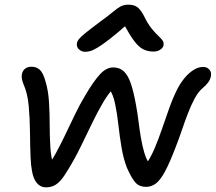

<svg xmlns="http://www.w3.org/2000/svg" viewBox="-20 -788 925 823"><path d="M177 15Q148 15 131 -13.5Q114 -42 111 -114Q109 -166 108.5 -223.5Q108 -281 103 -335Q98 -389 80 -429Q71 -452 73.5 -468Q76 -484 87 -493Q98 -502 115 -502Q136 -502 150.5 -489Q165 -476 175 -439Q187 -400 190 -351Q193 -302 193 -251.5Q193 -201 196 -155Q199 -109 211 -75L181 -72Q200 -96 220 -132.5Q240 -169 260.5 -212Q281 -255 301.5 -297.5Q322 -340 343 -375Q381 -440 408.5 -469.5Q436 -499 465 -499Q493 -499 511 -482Q529 -465 541 -429.5Q553 -394 563 -338Q569 -306 573.5 -269.5Q578 -233 584 -197.5Q590 -162 599 -132Q608 -102 623 -82L601 -77Q625 -110 642.5 -151.5Q660 -193 675 -237Q690 -281 705.5 -324.5Q721 -368 740 -406Q754 -433 771.5 -454Q789 -475 809.5 -488Q830 -501 850 -501Q862 -501 870 -496Q878 -491 882 -483Q886 -475 884 -462Q882 -448 872.5 -435Q863 -422 846 -408Q829 -393 814 -365Q799 -337 785.5 -302Q772 -267 759.5 -230Q747 -193 734 -160Q707 -89 686.5 -51.5Q666 -14 647 -0.5Q628 13 606 13Q578 13 561.5 -4.5Q545 -22 524 -69Q509 -108 501 -155.5Q493 -203 487.5 -252.5Q482 -302 473.5 -342.5Q465 -383 449 -406L466 -409Q443 -385 420.5 -346.5Q398 -308 375 -260.5Q352 -213 327 -161.5Q302 -110 272 -61Q255 -32 240.5 -15.5Q226 1 211 8Q196 15 177 15ZM346 -566Q334 -566 325 -571.5Q316 -577 312 -585Q308 -593 310 -603Q311 -611 317.5 -619.5Q324 -628 344.5 -645Q365 -662 408 -694Q444 -720 463.5 -736.5Q483 -753 497 -760.5Q511 -768 531 -768Q554 -768 568.5 -757.5Q583 -747 598 -718Q614 -685 630 -665.5Q646 -646 658 -635Q670 -624 676.5 -615Q683 -606 681 -593Q678 -582 666 -574.5Q654 -567 638 -567Q614 -567 594.5 -576.5Q575 -586 555 -612.5Q535 -639 507 -692H535Q483 -646 450 -620.5Q417 -595 397.5 -583.5Q378 -572 366.5 -569Q355 -566 346 -566Z"/></svg>

Font: Shantell Sans
Style: Italic
Weight: 400
Italic angle: -11°
Designer: Stephen Nixon, Anya Danilova, Shantell Martin
Foundry: Arrow Type
Version: Version 1.011;[c5ecc13dd]